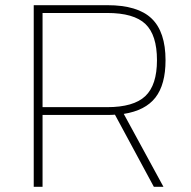

<svg xmlns="http://www.w3.org/2000/svg" viewBox="-20 -720 738 740"><path d="M573 0 423 -278Q414 -277 394 -277H144V0H110V-700H394Q511 -700 564.5 -648.5Q618 -597 618 -488Q618 -394 579 -344Q540 -294 457 -281L610 0ZM144 -307H393Q495 -307 540 -349.5Q585 -392 585 -488Q585 -585 540.5 -627.5Q496 -670 393 -670H144Z"/></svg>

Font: Fivo Sans Thin
Style: Regular
Weight: 250
Foundry: Alexander Slobzheninov
Version: 1.0